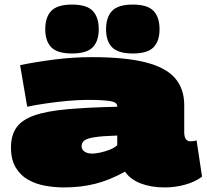

<svg xmlns="http://www.w3.org/2000/svg" viewBox="-20 -810 904 840"><path d="M28 -165Q28 -218 52 -252Q76 -286 130 -305Q184 -324 273.5 -332Q363 -340 493 -343V-345Q493 -363 461 -368Q429 -373 362 -373Q324 -373 274.5 -368.5Q225 -364 178 -357Q131 -350 99 -343L68 -525Q136 -539 217.5 -549.5Q299 -560 382 -560Q527 -560 616 -537.5Q705 -515 745.5 -468.5Q786 -422 786 -350V-233Q786 -210 793.5 -201Q801 -192 811 -192Q817 -192 825 -192.5Q833 -193 840 -196L864 -37Q833 -14 789.5 -2Q746 10 701 10Q641 10 595.5 -7.5Q550 -25 527 -59Q460 -22 397 -6Q334 10 259 10Q218 10 177 2.5Q136 -5 102.5 -24Q69 -43 48.5 -77.5Q28 -112 28 -165ZM337 -170Q337 -156 349.5 -147Q362 -138 384 -138Q397 -138 418.5 -142.5Q440 -147 461 -155.5Q482 -164 493 -175V-217Q426 -215 392.5 -209.5Q359 -204 348 -194.5Q337 -185 337 -170ZM561 -576Q497 -576 470.5 -603Q444 -630 444 -682Q444 -735 470.5 -762.5Q497 -790 561 -790Q625 -790 651.5 -762.5Q678 -735 678 -682Q678 -630 651.5 -603Q625 -576 561 -576ZM295 -576Q231 -576 204.5 -603Q178 -630 178 -682Q178 -735 204.5 -762.5Q231 -790 295 -790Q359 -790 385.5 -762.5Q412 -735 412 -682Q412 -630 385.5 -603Q359 -576 295 -576Z"/></svg>

Font: Georama ExtraExtended Black
Style: Regular
Weight: 900
Width: 8
Designer: Jean-Baptiste Levee
Foundry: Production Type
Version: Version 1.000